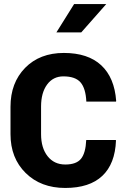

<svg xmlns="http://www.w3.org/2000/svg" viewBox="-20 -906 631 936"><path d="M31.2 -252V-385.7Q31.2 -502.4 102.5 -575.2Q173.8 -647.9 291.3 -647.9Q408.7 -647.9 473.4 -587.9Q538.1 -527.8 546.4 -413.6L545.4 -410.6H400.9Q397.9 -475.1 372.6 -504.4Q347.2 -533.7 289.1 -533.7Q238.8 -533.7 209.5 -493.7Q180.2 -453.6 180.2 -386.7V-252Q180.2 -184.6 212.2 -144.3Q244.1 -104 298.1 -104Q352.1 -104 374.8 -131.8Q397.5 -159.7 400.4 -223.6H544.4L545.4 -220.7Q541 -107.4 478.8 -48.6Q416.5 10.3 297.9 10.3Q179.2 10.3 105.2 -62.5Q31.2 -135.3 31.2 -252ZM254.9 -748 341.3 -886.2H498L376 -748Z"/></svg>

Font: Yantramanav Black
Style: Regular
Weight: 900
Version: Version 1.001;PS 1.0;hotconv 1.0.72;makeotf.lib2.5.5900; ttf